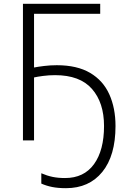

<svg xmlns="http://www.w3.org/2000/svg" viewBox="-20 -734 675 1004"><path d="M268 -341Q236 -341 205.5 -337Q175 -333 158 -329V0H100V-714H504V-662H158V-381Q178 -385 210.5 -389Q243 -393 277 -393Q383 -393 451 -353Q519 -313 551.5 -241Q584 -169 584 -75Q584 80 515 165Q446 250 325 250Q284 250 253.5 244Q223 238 196 226V172Q226 185 255 191Q284 197 320 197Q419 197 471.5 124.5Q524 52 524 -75Q524 -197 461 -269Q398 -341 268 -341Z"/></svg>

Font: Noto Sans Light
Style: Regular
Weight: 300
Designer: Monotype Design Team
Foundry: Monotype Imaging Inc.
Version: Version 2.007